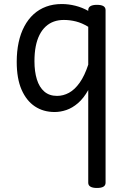

<svg xmlns="http://www.w3.org/2000/svg" viewBox="-20 -539 687 953"><path d="M251 17Q195 17 153 -11Q111 -39 87 -94Q63 -149 63 -232Q63 -284 72.5 -328.5Q82 -373 101 -408.5Q120 -444 147 -468.5Q174 -493 209 -506Q244 -519 287 -519Q320 -519 354 -510.5Q388 -502 418 -485V-489Q418 -502 429 -508.5Q440 -515 461 -515Q483 -515 493.5 -508.5Q504 -502 504 -489V368Q504 381 493.5 387.5Q483 394 461 394Q440 394 429 387.5Q418 381 418 368V-92Q395 -51 367 -27Q339 -3 309.5 7Q280 17 251 17ZM151 -235Q151 -184 163 -145Q175 -106 200 -84.5Q225 -63 263 -63Q294 -63 322.5 -78.5Q351 -94 375.5 -128.5Q400 -163 418 -218V-406Q387 -425 357 -432.5Q327 -440 297 -440Q270 -440 247.5 -432Q225 -424 207 -407.5Q189 -391 176.5 -366.5Q164 -342 157.5 -309.5Q151 -277 151 -235Z"/></svg>

Font: Playwrite HR Lijeva
Style: Regular
Weight: 400
Designer: Veronika Burian, José Scaglione
Foundry: TypeTogether
Version: Version 1.002